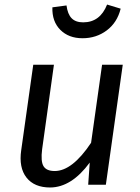

<svg xmlns="http://www.w3.org/2000/svg" viewBox="-20 -811 616 843"><path d="M220.2 -60.1Q297.4 -60.1 379.9 -184.1L428.2 -526.9H519L444.8 0H367.2L374 -97.2Q293.9 11.7 200.2 12.2Q130.4 12.2 96.2 -31.5Q62 -75.2 73.2 -151.9L126 -526.9H216.8L165 -155.8Q158.2 -102.5 171.1 -81.3Q184.1 -60.1 220.2 -60.1ZM210 -778.8 272 -787.1Q276.9 -749 294.4 -731Q312 -712.9 345.2 -712.9Q419.4 -712.9 450.2 -791L509.8 -772.9Q494.6 -711.9 448.7 -677.5Q402.8 -643.1 342.3 -643.1Q281.7 -643.1 244.9 -679.9Q208 -716.8 210 -778.8Z"/></svg>

Font: FiraSans-Italic
Style: Italic
Weight: 400
Italic angle: -8°
Designer: Carrois Corporate & Edenspiekermann AG
Foundry: Carrois Corporate GbR & Edenspiekermann AG
Version: Version 3.106;PS 003.106;hotconv 1.0.70;makeotf.lib2.5.58329